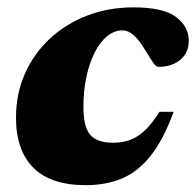

<svg xmlns="http://www.w3.org/2000/svg" viewBox="-20 -500 545 534"><path d="M320.5 -415.5Q298 -415.5 278.2 -399.5Q258.5 -383.5 243.8 -354.8Q229 -326 220.5 -287Q212 -248 212 -202Q212 -147.5 230.8 -125.2Q249.5 -103 295 -103Q321 -103 342.8 -111.2Q364.5 -119.5 384.2 -138.5Q404 -157.5 423.5 -189H463Q434.5 -111.5 399.2 -67Q364 -22.5 319.5 -3.8Q275 15 218.5 15Q121 15 72.8 -33.5Q24.5 -82 24.5 -172.5Q24.5 -239.5 49.5 -295.5Q74.5 -351.5 119 -392.8Q163.5 -434 222.8 -456.8Q282 -479.5 351 -479.5Q434 -479.5 469.5 -452.8Q505 -426 505 -387Q505 -353 481.2 -333.5Q457.5 -314 420.5 -314Q414 -314 405.5 -326.5Q397 -339 382 -363.5Q367 -388.5 352 -402Q337 -415.5 320.5 -415.5Z"/></svg>

Font: Newsreader ExtraBold
Style: Italic
Weight: 800
Italic angle: -17°
Designer: Hugues Gentile
Foundry: Production Type
Version: Version 1.003